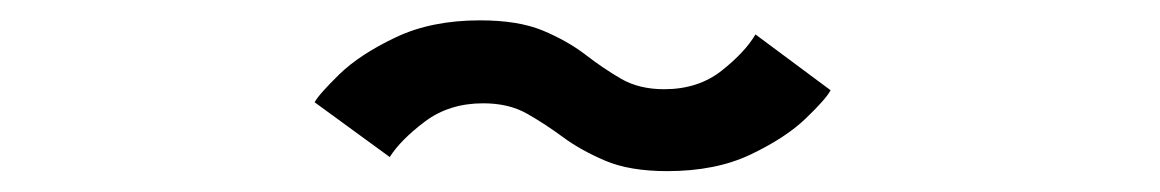

<svg xmlns="http://www.w3.org/2000/svg" viewBox="-20 -478 1112 184"><path d="M619.5 -314Q583.5 -314 560 -324Q536.5 -334 519.2 -346.8Q502 -359.5 484.8 -369.2Q467.5 -379 443 -379Q410.5 -379 387.2 -361.5Q364 -344 353.5 -327.5L281.5 -380Q285.5 -387.5 305.2 -406.8Q325 -426 359.2 -442.2Q393.5 -458.5 440 -458.5Q476.5 -458.5 500 -448.8Q523.5 -439 540.8 -425.8Q558 -412.5 575.2 -402.5Q592.5 -392.5 616.5 -392.5Q649 -392.5 671.5 -410.2Q694 -428 704 -445L776 -391.5Q771.5 -383 752.2 -364.5Q733 -346 699.5 -330Q666 -314 619.5 -314Z"/></svg>

Font: Trispace Expanded Medium
Style: Regular
Weight: 500
Width: 7
Designer: Tyler Finck
Foundry: Etcetera Type Company
Version: Version 1.210; ttfautohint (v1.8.3)